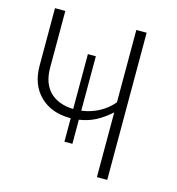

<svg xmlns="http://www.w3.org/2000/svg" viewBox="-103 -773 794 862"><g transform="rotate(15 294.0 -342.0)"><path d="M473 -684V0H425V-301Q392 -271 357 -252.5Q322 -234 280 -228V-116H243V-225H240Q153 -225 100 -276.5Q47 -328 47 -417V-684H95V-421Q95 -348 134 -309Q173 -270 243 -268V-523H280V-270Q325 -276 362.5 -296.5Q400 -317 425 -348V-684Z"/></g></svg>

Font: FiraGO ExtraLight
Style: Regular
Weight: 200
Designer: bBox Type
Foundry: bBox Type GmbH
Version: Version 1.001